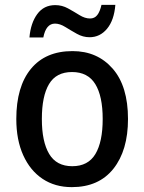

<svg xmlns="http://www.w3.org/2000/svg" viewBox="-20 -759 593 789"><path d="M506 -270Q506 -141 446 -65.5Q386 10 275 10Q206 10 155 -24Q104 -58 75.5 -121Q47 -184 47 -270Q47 -403 107 -476Q167 -549 278 -549Q380 -549 443 -477Q506 -405 506 -270ZM152 -270Q152 -177 182 -126.5Q212 -76 277 -76Q342 -76 372 -126Q402 -176 402 -270Q402 -364 371.5 -413.5Q341 -463 276 -463Q211 -463 181.5 -413.5Q152 -364 152 -270ZM101 -605Q106 -664 133 -701Q160 -738 207 -738Q235 -738 259.5 -724.5Q284 -711 306.5 -697Q329 -683 350 -683Q369 -683 380 -697.5Q391 -712 397 -739H454Q449 -676 420 -641Q391 -606 348 -606Q321 -606 296 -620Q271 -634 248.5 -648Q226 -662 206 -662Q169 -662 158 -605Z"/></svg>

Font: Noto Sans Telugu SemiCondensed Medium
Style: Regular
Weight: 500
Width: 4
Designer: Jelle Bosma - Monotype Design Team
Foundry: Monotype Imaging Inc.
Version: Version 2.005; ttfautohint (v1.8.4.7-5d5b)